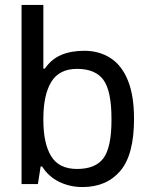

<svg xmlns="http://www.w3.org/2000/svg" viewBox="-20 -743 596 775"><path d="M313 12Q262 12 219 -9Q176 -30 150 -71H144L133 0H67V-723H155V-466H161Q187 -504 226.5 -521Q266 -538 321 -538Q380 -538 425.5 -509Q471 -480 496 -419Q521 -358 521 -263Q521 -118 465.5 -53Q410 12 313 12ZM291 -61Q366 -61 398 -105Q430 -149 430 -259V-263Q430 -376 397.5 -420.5Q365 -465 291 -465Q219 -465 187 -412.5Q155 -360 155 -263V-259Q155 -164 186.5 -112.5Q218 -61 291 -61Z"/></svg>

Font: Archivo VF Beta
Style: Regular
Weight: 400
Designer: Hector Gatti
Foundry: Omnibus-Type
Version: Version 1.002